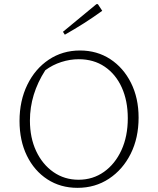

<svg xmlns="http://www.w3.org/2000/svg" viewBox="-20 -896 759 924"><path d="M353 8Q271 8 208 -33Q145 -74 109.5 -146.5Q74 -219 74 -314Q74 -411 111.5 -488Q149 -565 215 -609Q281 -653 365 -653Q447 -653 510.5 -611.5Q574 -570 610.5 -497Q647 -424 647 -330Q647 -232 609 -156Q571 -80 504.5 -36Q438 8 353 8ZM358 -31Q427 -31 480.5 -69Q534 -107 564.5 -173.5Q595 -240 595 -327Q595 -411 566 -475Q537 -539 484 -575Q431 -611 359 -611Q317 -611 275 -597.5Q233 -584 198 -558Q124 -443 124 -316Q124 -233 154 -169Q184 -105 237 -68Q290 -31 358 -31ZM292 -729 283 -743 444 -876H451L472 -844Q428 -812 383 -783.5Q338 -755 292 -729Z"/></svg>

Font: Piazzolla ExtraLight
Style: Regular
Weight: 200
Designer: Juan Pablo del Peral
Foundry: Huerta Tipografica
Version: Version 1.330